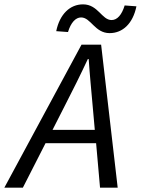

<svg xmlns="http://www.w3.org/2000/svg" viewBox="-71 -861 646 881"><path d="M227 -377C264 -449 297 -515 332 -590H336C341 -515 348 -446 354 -377L364 -265H170ZM-51 0H34L138 -204H370L388 0H469L393 -656H303ZM432 -709C492 -709 539 -753 555 -832L501 -836C488 -793 467 -769 441 -769C396 -769 379 -841 310 -841C250 -841 203 -796 187 -718L241 -714C254 -757 276 -781 301 -781C346 -781 364 -709 432 -709Z"/></svg>

Font: Source Sans Pro
Style: Italic
Weight: 400
Italic angle: -11°
Designer: Paul D. Hunt
Foundry: Adobe Systems Incorporated
Version: Version 3.006;hotconv 1.0.111;makeotfexe 2.5.65597